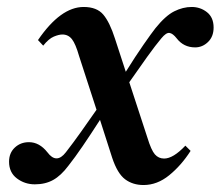

<svg xmlns="http://www.w3.org/2000/svg" viewBox="-20 -515 633 551"><path d="M80 14Q51 14 28.5 -3Q6 -20 6 -51Q6 -76 22.5 -91.5Q39 -107 63 -107Q93 -107 116 -78Q142 -43 169 -78Q190 -105 212 -136Q234 -167 257 -200L207 -354Q197 -389 186.5 -402.5Q176 -416 159 -416Q149 -416 134.5 -410Q120 -404 104 -384L89 -400Q154 -495 220 -495Q258 -495 276.5 -473Q295 -451 310 -404L341 -309Q369 -354 392 -387Q415 -420 426 -434Q455 -470 480 -482.5Q505 -495 530 -495Q555 -495 574 -480Q593 -465 593 -436Q593 -410 577 -394.5Q561 -379 540 -379Q507 -379 487 -405Q476 -419 466.5 -420.5Q457 -422 443 -405Q427 -386 402.5 -352Q378 -318 351 -279L403 -120Q414 -84 424.5 -72Q435 -60 451 -60Q477 -60 512 -97L527 -82Q500 -40 465.5 -12Q431 16 392 16Q361 16 339 -0.5Q317 -17 302 -62L267 -171Q240 -129 217.5 -96Q195 -63 176 -39Q155 -11 132.5 1.5Q110 14 80 14Z"/></svg>

Font: DeepMind Serif Text
Style: Italic
Weight: 400
Italic angle: -12°
Designer: Frank Grießhammer / Modifications: Colophon Foundry
Foundry: Colophon Foundry
Version: Version 5.003; ttfautohint (v1.8.2)